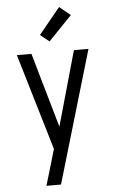

<svg xmlns="http://www.w3.org/2000/svg" viewBox="-63 -807 627 1063"><g transform="rotate(-5 250.0 -275.0)"><path d="M151 215Q160 185 169 154.5Q178 124 187 94L210 15L51 -520H132L251 -105L368 -520H449L232 215ZM238 -580 188 -620 307 -765 368 -715Z"/></g></svg>

Font: Iosevka Web
Style: Regular
Weight: 400
Monospace: yes
Designer: Belleve Invis
Foundry: Belleve Invis
Version: Version 28.0.3; ttfautohint (v1.8.3)